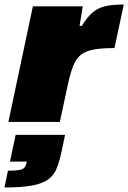

<svg xmlns="http://www.w3.org/2000/svg" viewBox="-40 -538 566 847"><path d="M-3 0 105 -510H325L311 -424H321Q345 -463 368.5 -483Q392 -503 424 -510.5Q456 -518 506 -518L465 -326Q409 -326 373.5 -319.5Q338 -313 317 -296.5Q296 -280 283 -247.5Q270 -215 259 -163L224 0ZM-20 289 -5 215Q28 215 44.5 212Q61 209 67.5 201.5Q74 194 77 181L78 175H4L29 57H247L230 138Q221 178 209 207Q197 236 172 254Q147 272 101.5 280.5Q56 289 -20 289Z"/></svg>

Font: Saira SemiExpanded Black
Style: Italic
Weight: 900
Width: 6
Italic angle: -12°
Designer: Hector Gatti with collaboration of the Omnibus-Type team
Foundry: Omnibus-Type
Version: Version 1.101